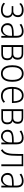

<svg xmlns="http://www.w3.org/2000/svg" viewBox="1840 -2376 544 4265"><g transform="rotate(90 2112.5 -243.0)"><path d="M201 8Q153 8 110 -7Q67 -22 41 -50L59 -83Q87 -55 124 -42.5Q161 -30 202 -30Q265 -30 298 -57Q331 -84 331 -133Q331 -180 304 -205Q277 -230 226 -230H116V-266H226Q267 -266 292.5 -293.5Q318 -321 318 -365Q318 -411 288.5 -433.5Q259 -456 202 -456Q160 -456 126.5 -442.5Q93 -429 66 -400L47 -433Q71 -463 113 -479Q155 -495 204 -495Q277 -495 318.5 -462Q360 -429 360 -369Q360 -329 342 -296.5Q324 -264 290 -249V-252Q319 -243 337 -225.5Q355 -208 364 -184.5Q373 -161 373 -130Q373 -66 327.5 -29Q282 8 201 8Z M638 8Q595 8 562 -13Q529 -34 511.5 -66.5Q494 -99 494 -135Q494 -188 519 -218.5Q544 -249 597 -262Q650 -275 734 -275H785V-238H736Q680 -238 641.5 -233Q603 -228 580.5 -216.5Q558 -205 547.5 -185Q537 -165 537 -135Q537 -87 567 -59Q597 -31 640 -31Q674 -31 705.5 -52Q737 -73 756 -110Q775 -147 775 -194V-340Q775 -400 750 -428Q725 -456 671 -456Q636 -456 600.5 -444.5Q565 -433 528 -406L509 -442Q532 -459 559.5 -470.5Q587 -482 615.5 -488.5Q644 -495 671 -495Q718 -495 750.5 -478.5Q783 -462 800 -428Q817 -394 817 -341V0H777V-110H781Q770 -77 749 -50Q728 -23 699.5 -7.5Q671 8 638 8Z M981 0V-487H1171Q1214 -487 1244.5 -472.5Q1275 -458 1290 -430.5Q1305 -403 1305 -362Q1305 -317 1288 -288.5Q1271 -260 1236 -246L1239 -251Q1266 -244 1283 -228.5Q1300 -213 1308.5 -189Q1317 -165 1317 -132Q1317 -68 1282 -34Q1247 0 1181 0ZM1023 -37H1179Q1228 -37 1251.5 -59.5Q1275 -82 1275 -132Q1275 -182 1252 -205.5Q1229 -229 1182 -229H1023ZM1023 -265H1171Q1215 -265 1238.5 -290Q1262 -315 1262 -362Q1262 -408 1239 -429.5Q1216 -451 1169 -451H1023Z M1613 8Q1556 8 1515 -20Q1474 -48 1451.5 -104Q1429 -160 1429 -244Q1429 -328 1451.5 -384Q1474 -440 1515 -467.5Q1556 -495 1613 -495Q1670 -495 1711 -467.5Q1752 -440 1774 -384Q1796 -328 1796 -244Q1796 -160 1774 -104Q1752 -48 1711 -20Q1670 8 1613 8ZM1612 -31Q1679 -31 1716.5 -82Q1754 -133 1754 -244Q1754 -354 1716.5 -405Q1679 -456 1613 -456Q1547 -456 1509 -405Q1471 -354 1471 -244Q1471 -133 1509 -82Q1547 -31 1612 -31Z M2111 8Q2051 8 2005.5 -18Q1960 -44 1935 -99Q1910 -154 1910 -243Q1910 -321 1932.5 -377Q1955 -433 1997 -464Q2039 -495 2098 -495Q2156 -495 2193.5 -468Q2231 -441 2249 -388.5Q2267 -336 2267 -260V-236H1938V-273H2245L2229 -257Q2229 -363 2196 -410Q2163 -457 2097 -457Q2055 -457 2022.5 -433.5Q1990 -410 1971 -364Q1952 -318 1952 -248V-242Q1952 -167 1972 -120.5Q1992 -74 2027.5 -52.5Q2063 -31 2111 -31Q2144 -31 2177.5 -42.5Q2211 -54 2240 -83L2262 -51Q2232 -21 2192.5 -6.5Q2153 8 2111 8Z M2405 0V-487H2595Q2638 -487 2668.5 -472.5Q2699 -458 2714 -430.5Q2729 -403 2729 -362Q2729 -317 2712 -288.5Q2695 -260 2660 -246L2663 -251Q2690 -244 2707 -228.5Q2724 -213 2732.5 -189Q2741 -165 2741 -132Q2741 -68 2706 -34Q2671 0 2605 0ZM2447 -37H2603Q2652 -37 2675.5 -59.5Q2699 -82 2699 -132Q2699 -182 2676 -205.5Q2653 -229 2606 -229H2447ZM2447 -265H2595Q2639 -265 2662.5 -290Q2686 -315 2686 -362Q2686 -408 2663 -429.5Q2640 -451 2593 -451H2447Z M3006 8Q2963 8 2930 -13Q2897 -34 2879.5 -66.5Q2862 -99 2862 -135Q2862 -188 2887 -218.5Q2912 -249 2965 -262Q3018 -275 3102 -275H3153V-238H3104Q3048 -238 3009.5 -233Q2971 -228 2948.5 -216.5Q2926 -205 2915.5 -185Q2905 -165 2905 -135Q2905 -87 2935 -59Q2965 -31 3008 -31Q3042 -31 3073.5 -52Q3105 -73 3124 -110Q3143 -147 3143 -194V-340Q3143 -400 3118 -428Q3093 -456 3039 -456Q3004 -456 2968.5 -444.5Q2933 -433 2896 -406L2877 -442Q2900 -459 2927.5 -470.5Q2955 -482 2983.5 -488.5Q3012 -495 3039 -495Q3086 -495 3118.5 -478.5Q3151 -462 3168 -428Q3185 -394 3185 -341V0H3145V-110H3149Q3138 -77 3117 -50Q3096 -23 3067.5 -7.5Q3039 8 3006 8Z M3318 9 3293 -22Q3326 -42 3347 -70.5Q3368 -99 3380 -140.5Q3392 -182 3396 -240.5Q3400 -299 3400 -380V-487H3671V0H3630V-452H3441V-379Q3441 -293 3436 -229.5Q3431 -166 3417.5 -121Q3404 -76 3379.5 -45Q3355 -14 3318 9Z M3965 8Q3922 8 3889 -13Q3856 -34 3838.5 -66.5Q3821 -99 3821 -135Q3821 -188 3846 -218.5Q3871 -249 3924 -262Q3977 -275 4061 -275H4112V-238H4063Q4007 -238 3968.5 -233Q3930 -228 3907.5 -216.5Q3885 -205 3874.5 -185Q3864 -165 3864 -135Q3864 -87 3894 -59Q3924 -31 3967 -31Q4001 -31 4032.5 -52Q4064 -73 4083 -110Q4102 -147 4102 -194V-340Q4102 -400 4077 -428Q4052 -456 3998 -456Q3963 -456 3927.5 -444.5Q3892 -433 3855 -406L3836 -442Q3859 -459 3886.5 -470.5Q3914 -482 3942.5 -488.5Q3971 -495 3998 -495Q4045 -495 4077.5 -478.5Q4110 -462 4127 -428Q4144 -394 4144 -341V0H4104V-110H4108Q4097 -77 4076 -50Q4055 -23 4026.5 -7.5Q3998 8 3965 8Z"/></g></svg>

Font: Nunito Sans 10pt Condensed ExtraLight
Style: Regular
Weight: 250
Width: 3
Designer: Vernon Adams
Foundry: Vernon Adams
Version: Version 3.101;gftools[0.9.27]